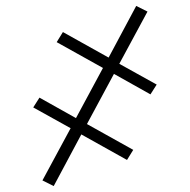

<svg xmlns="http://www.w3.org/2000/svg" viewBox="-20 -486 640 647"><path d="M161 141 123 122 218 -54 92 -124 113 -157 236 -88 327 -257 171 -344 192 -378 346 -292 439 -466 477 -447 382 -271 508 -201 487 -168 364 -237 273 -68 429 19 408 53 254 -33Z"/></svg>

Font: Iosevka Slab XLtEx
Style: Regular
Weight: 200
Width: 7
Monospace: yes
Designer: Belleve Invis
Foundry: Belleve Invis
Version: Version 11.1.0; ttfautohint (v1.8.3)